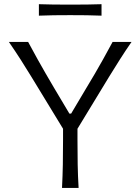

<svg xmlns="http://www.w3.org/2000/svg" viewBox="-20 -918 684 938"><path d="M283 0Q286 -60 287 -115.2Q288 -170.5 288 -236.5V-289L132 -545Q107 -586 82.2 -624.8Q57.5 -663.5 23.5 -713H117.5Q144.5 -663 164.2 -627.5Q184 -592 202.5 -560Q221 -528 244 -489L319 -363H327.5L400 -485Q424.5 -525.5 443.8 -558.5Q463 -591.5 483.2 -627.5Q503.5 -663.5 530 -713H622.5Q593 -670.5 566.2 -628.2Q539.5 -586 514.5 -545.5L358.5 -289V-236.5Q358.5 -170.5 359.5 -115.2Q360.5 -60 364 0ZM170 -841.5V-897.5Q204.5 -896 242.8 -895.8Q281 -895.5 323 -895.5Q365 -895.5 403.2 -895.8Q441.5 -896 476 -897.5V-841.5Q441.5 -843 403.2 -843.5Q365 -844 323 -844Q281 -844 242.8 -843.5Q204.5 -843 170 -841.5Z"/></svg>

Font: Commissioner Flair Light
Style: Regular
Weight: 300
Designer: Kostas Bartsokas
Foundry: Kostas Bartsokas
Version: Version 1.000; ttfautohint (v1.8.3)